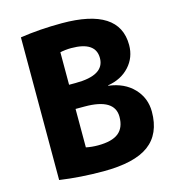

<svg xmlns="http://www.w3.org/2000/svg" viewBox="-111 -833 852 936"><g transform="rotate(-15 315.0 -365.0)"><path d="M243 -441H276Q422 -441 422 -528Q422 -611 299 -611Q268 -611 243 -605ZM243 -319V-125Q272 -119 303 -119Q374 -119 407 -145.5Q440 -172 440 -227Q440 -319 289 -319ZM599 -210Q599 -98 526 -44Q453 10 296 10Q180 10 76 -5V-725Q175 -740 286 -740Q576 -740 576 -553Q576 -490 535 -445Q494 -400 426 -389V-387Q506 -377 552.5 -328Q599 -279 599 -210Z"/></g></svg>

Font: Mplus 1p ExtraBold
Style: Regular
Weight: 800
Version: Version 1.061